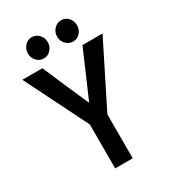

<svg xmlns="http://www.w3.org/2000/svg" viewBox="-217 -1015 995 1122"><g transform="rotate(-30 281.0 -454.0)"><path d="M221.2 0V-296.4L10.3 -719.7H145.5L215.8 -556.2L279.3 -411.6H282.7L345.2 -556.2L416 -719.7H551.3L339.4 -296.4V0ZM380.4 -764.6Q352.1 -764.6 332 -785.6Q312 -806.6 312 -835.9Q312 -865.7 332 -887Q352.1 -908.2 380.4 -908.2Q407.7 -908.2 427 -887.5Q446.3 -866.7 446.3 -835.9Q446.3 -807.1 427.2 -785.9Q408.2 -764.6 380.4 -764.6ZM182.1 -764.6Q154.3 -764.6 134.5 -785.6Q114.7 -806.6 114.7 -835.9Q114.7 -865.7 134.5 -887Q154.3 -908.2 182.1 -908.2Q210 -908.2 229.5 -887Q249 -865.7 249 -835.9Q249 -806.6 229.5 -785.6Q210 -764.6 182.1 -764.6Z"/></g></svg>

Font: Reddit Sans Condensed SemiBold
Style: Regular
Weight: 600
Designer: Stephen Hutchings
Foundry: Reddit
Version: Version 1.014